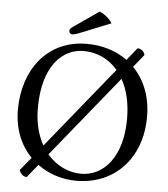

<svg xmlns="http://www.w3.org/2000/svg" viewBox="-57 -871 815 934"><g transform="rotate(5 351.0 -403.5)"><path d="M108 13 160 -51C213 -12 279 10 350 10C461 10 549 -38 604 -116C644 -173 666 -245 666 -329C666 -430 632 -510 577 -566L627 -628C625 -643 610 -658 591 -658L542 -597C487 -637 419 -658 344 -658C150 -658 37 -504 37 -310C37 -215 70 -138 124 -82L72 -19C75 -4 89 13 108 13ZM526 -503C554 -454 570 -389 570 -310C570 -131 484 -26 370 -26C308 -26 249 -54 204 -106ZM331 -622C396 -622 455 -595 498 -544L176 -147C149 -194 133 -255 133 -327C133 -537 232 -622 331 -622ZM392 -820 268 -734C255 -725 253 -720 253 -713C253 -705 259 -698 268 -698C277 -698 289 -701 310 -710L454 -768C441 -789 421 -807 392 -820Z"/></g></svg>

Font: Libertinus Serif
Style: Regular
Weight: 400
Designer: Philipp H. Poll, Khaled Hosny
Foundry: Caleb Maclennan
Version: Version 7.050;RELEASE